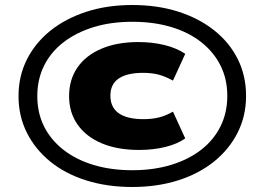

<svg xmlns="http://www.w3.org/2000/svg" viewBox="-20 -736 1056 767"><path d="M508 11Q409 11 325.5 -15Q242 -41 181.5 -90Q121 -139 87.5 -205.5Q54 -272 54 -352Q54 -432 87.5 -498.5Q121 -565 181.5 -613.5Q242 -662 325 -689Q408 -716 508 -716Q609 -716 692 -689.5Q775 -663 836 -614.5Q897 -566 930 -499.5Q963 -433 963 -353Q963 -273 929.5 -206.5Q896 -140 835.5 -91Q775 -42 691.5 -15.5Q608 11 508 11ZM536 -137Q450 -137 387.5 -163Q325 -189 290.5 -237.5Q256 -286 256 -352Q256 -418 289.5 -466.5Q323 -515 385.5 -541.5Q448 -568 532 -568Q589 -568 637.5 -556Q686 -544 720 -521L671 -414Q640 -431 613 -438Q586 -445 551 -445Q488 -445 454.5 -422.5Q421 -400 421 -354Q421 -307 454.5 -283.5Q488 -260 553 -260Q588 -260 615.5 -267Q643 -274 671 -290L720 -183Q689 -161 641 -149Q593 -137 536 -137ZM508 -56Q594 -56 664 -77.5Q734 -99 784 -138Q834 -177 861 -231.5Q888 -286 888 -353Q888 -420 861 -474Q834 -528 784 -567.5Q734 -607 664 -628Q594 -649 509 -649Q423 -649 353.5 -627.5Q284 -606 233.5 -567Q183 -528 156 -473.5Q129 -419 129 -352Q129 -285 156 -231Q183 -177 233.5 -137.5Q284 -98 354 -77Q424 -56 508 -56Z"/></svg>

Font: Nunito Sans 7pt Expanded Black
Style: Regular
Weight: 900
Width: 7
Designer: Vernon Adams
Foundry: Vernon Adams
Version: Version 3.101;gftools[0.9.27]